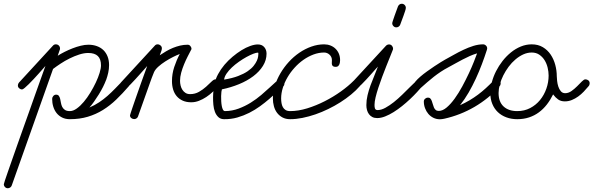

<svg xmlns="http://www.w3.org/2000/svg" viewBox="-142 -625 3155 1021"><path d="M-24.4 -149.4Q-33.2 -149.4 -40 -155.5Q-46.9 -161.6 -46.9 -170.4Q-46.9 -179.2 -41 -186L139.6 -382.3Q145.5 -389.2 154.8 -389.2Q164.6 -389.2 170.9 -382.8Q177.2 -376.5 177.2 -366.7Q177.2 -364.3 176.3 -360.4L175.8 -359.9L165 -328.6Q181.2 -338.9 201.4 -349.1Q221.7 -359.4 243.7 -367.9Q265.6 -376.5 287.4 -381.8Q309.1 -387.2 328.1 -387.2Q353 -387.2 373.5 -379.6Q394 -372.1 408.2 -358.2Q422.4 -344.2 430.2 -324.2Q438 -304.2 438 -278.8Q438 -258.3 433.6 -238.5Q429.2 -218.8 422.4 -199.7L421.9 -199.2Q416 -183.1 406 -163.1Q396 -143.1 383.5 -123Q371.1 -103 358.2 -84.7Q345.2 -66.4 333.5 -53.2Q361.8 -65.4 385.3 -81.1Q408.7 -96.7 429.7 -115.2Q450.7 -133.8 470.5 -154.3Q490.2 -174.8 511.2 -196.3Q518.1 -203.1 526.4 -203.1Q536.1 -203.1 542.5 -196.8Q548.8 -190.4 548.8 -180.7Q548.8 -173.3 543 -166.5Q509.8 -127.9 476.3 -95.7Q442.9 -63.5 405.5 -40.3Q368.2 -17.1 325 -4.2Q281.7 8.8 229.5 8.8Q206.1 8.8 188.5 0Q170.9 -8.8 159.2 -23.4Q147.5 -38.1 141.4 -57.6Q135.3 -77.1 135.3 -99.1Q135.3 -107.4 141.4 -114.5Q147.5 -121.6 156.2 -121.6Q166.5 -121.6 171.1 -115Q175.8 -108.4 178 -98.9Q180.2 -89.4 182.1 -77.9Q184.1 -66.4 188.7 -56.9Q193.4 -47.4 202.9 -40.8Q212.4 -34.2 229.5 -34.2Q247.1 -34.2 266.1 -47.9Q285.2 -61.5 303.5 -83.3Q321.8 -105 338.4 -132.3Q355 -159.7 367.7 -186.5Q380.4 -213.4 387.7 -237.5Q395 -261.7 395 -277.3Q395 -311 378.2 -327.1Q361.3 -343.3 327.1 -343.3Q304.7 -343.3 279.1 -335Q253.4 -326.7 228.3 -314.2Q203.1 -301.8 180.2 -286.6Q157.2 -271.5 140.1 -258.3L-79.6 361.3Q-82 368.2 -87.9 372.1Q-93.8 376 -100.6 376Q-109.4 376 -115.5 369.6Q-121.6 363.3 -121.6 354.5Q-121.6 352.5 -116 335.2Q-110.4 317.9 -100.3 289.3Q-90.3 260.7 -77.1 222.9Q-64 185.1 -48.8 142.3Q-33.7 99.6 -17.6 54.4Q-1.5 9.3 14.2 -34.7Q29.8 -78.6 43.9 -118.7Q58.1 -158.7 69.6 -190.7Q81.1 -222.7 88.9 -244.6Q96.7 -266.6 99.6 -274.4Q95.2 -269.5 85.7 -258.5Q76.2 -247.6 63.7 -233.6Q51.3 -219.7 37.4 -204.8Q23.4 -189.9 11.2 -177.7Q-1 -165.5 -10.7 -157.5Q-20.5 -149.4 -24.4 -149.4Z M517.6 -149.4Q509.3 -149.4 502 -155.3Q494.6 -161.1 494.6 -170.4Q494.6 -179.2 500.5 -186L681.2 -382.3Q687 -389.2 696.3 -389.2Q705.1 -389.2 711.9 -383.1Q718.8 -377 718.8 -367.7Q718.8 -360.4 714.4 -349.4Q710 -338.4 707.5 -331.1Q724.1 -342.3 741.7 -352.5Q759.3 -362.8 777.8 -370.4Q796.4 -377.9 815.9 -382.6Q835.4 -387.2 856 -387.2Q864.7 -387.2 870.6 -379.9Q876.5 -372.6 876.5 -364.3Q867.2 -346.2 856.4 -325.4Q845.7 -304.7 836.7 -282.7Q827.6 -260.7 821.5 -238.3Q815.4 -215.8 815.4 -195.3Q815.4 -183.1 818.4 -170.4Q821.3 -157.7 827.9 -147.5Q834.5 -137.2 844.5 -130.9Q854.5 -124.5 869.1 -124.5Q895 -124.5 916.3 -136.7Q937.5 -148.9 953.9 -163.8Q970.2 -178.7 982.7 -190.9Q995.1 -203.1 1003.4 -203.1Q1012.7 -203.1 1018.6 -195.8Q1024.4 -188.5 1024.4 -180.2Q1024.4 -173.3 1018.6 -166.5Q1005.4 -151.9 989.3 -136.5Q973.1 -121.1 954.6 -108.9Q936 -96.7 916 -88.9Q896 -81.1 875 -81.1Q849.1 -81.1 830.1 -89.6Q811 -98.1 798.1 -113Q785.2 -127.9 778.8 -148.7Q772.5 -169.4 772.5 -193.8Q772.5 -231.9 784.4 -268.3Q796.4 -304.7 814 -337.9Q799.3 -332.5 778.3 -322Q757.3 -311.5 736.8 -298.3Q716.3 -285.2 699.7 -270.3Q683.1 -255.4 676.8 -240.7Q670.4 -226.6 665.3 -211.7Q660.2 -196.8 654.8 -182.6L591.8 -5.4Q589.4 1 583.7 4.6Q578.1 8.3 571.8 8.3Q563 8.3 556.2 2.9Q549.3 -2.4 549.3 -11.7Q549.3 -13.2 553 -24.4Q556.6 -35.6 562.5 -53Q568.4 -70.3 575.9 -92Q583.5 -113.8 591.6 -136.7Q599.6 -159.7 607.7 -182.4Q615.7 -205.1 622.6 -223.9Q629.4 -242.7 634.3 -255.9Q639.2 -269 640.6 -273.9Q636.2 -269 626.7 -258.1Q617.2 -247.1 604.7 -233.4Q592.3 -219.7 578.9 -204.8Q565.4 -189.9 553.2 -177.5Q541 -165 531.5 -157.2Q522 -149.4 517.6 -149.4Z M1038.1 -149.9Q1036.6 -146.5 1035.4 -136.7Q1034.2 -127 1033.9 -114Q1033.7 -101.1 1034.4 -86.9Q1035.2 -72.8 1037.4 -61Q1039.6 -49.3 1043.7 -41.7Q1047.9 -34.2 1054.7 -34.2Q1092.8 -34.7 1127.2 -47.6Q1161.6 -60.5 1191.7 -79.3Q1221.7 -98.1 1247.3 -119.9Q1272.9 -141.6 1292.7 -160.2Q1312.5 -178.7 1326.4 -190.9Q1340.3 -203.1 1347.7 -203.1Q1356 -203.1 1363.3 -197.3Q1370.6 -191.4 1370.6 -182.1Q1370.6 -177.7 1369.4 -173.6Q1368.2 -169.4 1364.7 -166.5Q1350.6 -154.3 1331.8 -136.5Q1313 -118.7 1290 -98.9Q1267.1 -79.1 1240.5 -59.8Q1213.9 -40.5 1183.6 -25.1Q1153.3 -9.8 1119.9 -0.2Q1086.4 9.3 1049.8 8.8Q1031.2 8.8 1019.5 -2Q1007.8 -12.7 1001.2 -29.5Q994.6 -46.4 992.7 -67.1Q990.7 -87.9 991 -108.6Q991.2 -129.4 993.7 -147.5Q996.1 -165.5 998 -177.2Q1003.4 -204.1 1017.6 -230.5Q1031.7 -256.8 1051.5 -280.3Q1071.3 -303.7 1095 -323.5Q1118.7 -343.3 1142.3 -357.9Q1166 -372.6 1188.7 -380.6Q1211.4 -388.7 1229 -388.7Q1251 -388.7 1263.2 -374.5Q1275.4 -360.4 1275.4 -339.8Q1275.4 -305.2 1256.3 -274.7Q1237.3 -244.1 1204.8 -219.7Q1172.4 -195.3 1129.2 -177.5Q1085.9 -159.7 1038.1 -149.9ZM1049.8 -201.7Q1093.8 -209 1124.3 -220.7Q1154.8 -232.4 1175 -246.3Q1195.3 -260.3 1206.8 -274.9Q1218.3 -289.6 1223.9 -302.2Q1229.5 -314.9 1230.7 -324.7Q1231.9 -334.5 1231.9 -338.4Q1231.9 -339.4 1231.7 -342.3Q1231.4 -345.2 1229.5 -345.2Q1220.7 -345.2 1204.3 -338.9Q1188 -332.5 1168.5 -321.8Q1148.9 -311 1128.4 -296.6Q1107.9 -282.2 1091.1 -266.4Q1074.2 -250.5 1062.7 -233.6Q1051.3 -216.8 1049.8 -201.7Z M1643.6 -269.5Q1633.3 -269.5 1628.9 -272.9Q1624.5 -276.4 1623.3 -281.5Q1622.1 -286.6 1622.6 -293Q1623 -299.3 1623 -305.2Q1623 -322.3 1610.6 -334Q1598.1 -345.7 1581.5 -345.7Q1553.2 -345.7 1525.1 -335.2Q1497.1 -324.7 1471.7 -306.9Q1446.3 -289.1 1424.6 -265.1Q1402.8 -241.2 1387 -214.1Q1371.1 -187 1362.1 -158.2Q1353 -129.4 1353 -101.6Q1353 -88.9 1355 -76.9Q1356.9 -64.9 1362.1 -55.4Q1367.2 -45.9 1376.7 -40Q1386.2 -34.2 1400.9 -34.2Q1443.8 -34.2 1491.5 -48.8Q1539.1 -63.5 1584.7 -86.7Q1630.4 -109.9 1670.7 -138.7Q1710.9 -167.5 1738.8 -195.8Q1746.1 -203.1 1754.4 -203.1Q1762.7 -203.1 1769.8 -196.8Q1776.9 -190.4 1776.9 -182.1Q1776.9 -173.8 1775.4 -171.9Q1773.9 -169.9 1771 -166.5Q1751.5 -144 1725.1 -122.3Q1698.7 -100.6 1668 -81.1Q1637.2 -61.5 1603.5 -45.2Q1569.8 -28.8 1535.2 -16.8Q1500.5 -4.9 1466.3 2Q1432.1 8.8 1400.9 8.8Q1377.4 8.8 1360.1 -0.5Q1342.8 -9.8 1331.3 -25.1Q1319.8 -40.5 1314.5 -60.3Q1309.1 -80.1 1309.1 -101.6Q1309.1 -135.3 1319.8 -169.4Q1330.6 -203.6 1349.4 -235.6Q1368.2 -267.6 1393.8 -295.7Q1419.4 -323.7 1449.7 -344.5Q1480 -365.2 1513.7 -377.2Q1547.4 -389.2 1581.5 -389.2Q1599.6 -389.2 1615.2 -383.1Q1630.9 -377 1642.3 -365.7Q1653.8 -354.5 1660.2 -339.1Q1666.5 -323.7 1666.5 -305.2Q1666.5 -299.8 1665.5 -293.5Q1664.6 -287.1 1662.1 -281.7Q1659.7 -276.4 1655.3 -272.9Q1650.9 -269.5 1643.6 -269.5Z M1747.1 -149.4Q1738.8 -149.4 1731.4 -155.3Q1724.1 -161.1 1724.1 -170.4Q1724.1 -179.2 1730 -186L1910.6 -381.8Q1917.5 -388.7 1927.2 -388.7Q1936 -388.7 1942.1 -381.8Q1948.2 -375 1948.2 -366.7Q1948.2 -364.3 1947.8 -362.5Q1947.3 -360.8 1946.3 -358.4Q1940.9 -344.2 1931.6 -321.5Q1922.4 -298.8 1911.6 -271.7Q1900.9 -244.6 1889.9 -215.3Q1878.9 -186 1869.9 -158.4Q1860.8 -130.9 1855.2 -107.2Q1849.6 -83.5 1849.6 -67.9Q1849.6 -63.5 1849.9 -58.3Q1850.1 -53.2 1851.6 -49.1Q1853 -44.9 1856.4 -42.2Q1859.9 -39.6 1865.7 -39.6Q1885.3 -39.6 1907.5 -51.8Q1929.7 -64 1952.4 -82Q1975.1 -100.1 1996.8 -121.3Q2018.6 -142.6 2036.6 -160.6Q2054.7 -178.7 2067.9 -190.9Q2081.1 -203.1 2086.4 -203.1Q2096.2 -203.1 2102.5 -196.8Q2108.9 -190.4 2108.9 -180.7Q2108.9 -172.9 2103.5 -166.5Q2091.8 -152.8 2075.2 -134.8Q2058.6 -116.7 2038.6 -97.9Q2018.6 -79.1 1996.1 -61Q1973.6 -43 1950.9 -28.8Q1928.2 -14.6 1906 -5.9Q1883.8 2.9 1863.8 2.9Q1848.6 2.9 1837.9 -2.7Q1827.1 -8.3 1820.1 -17.8Q1813 -27.3 1809.6 -39.8Q1806.2 -52.2 1806.2 -65.9Q1806.2 -92.3 1812.5 -118.7Q1818.8 -145 1828.1 -170.7Q1837.4 -196.3 1848.1 -221.4Q1858.9 -246.6 1867.7 -271Q1863.3 -266.6 1853.8 -255.9Q1844.2 -245.1 1832.3 -231.4Q1820.3 -217.8 1806.9 -203.4Q1793.5 -189 1781.5 -177Q1769.5 -165 1760.3 -157.2Q1751 -149.4 1747.1 -149.4ZM1994.1 -605Q2003.4 -605 2009.8 -598.6Q2016.1 -592.3 2016.1 -583Q2016.1 -578.1 2012.2 -565.9Q2008.3 -553.7 2003.2 -539.8Q1998 -525.9 1993.2 -512.9Q1988.3 -500 1986.3 -494.1Q1983.9 -487.3 1978 -483.4Q1972.2 -479.5 1965.3 -479.5Q1956.5 -479.5 1950.2 -486.1Q1943.8 -492.7 1943.8 -501.5Q1943.8 -504.9 1948 -517.3Q1952.1 -529.8 1957.3 -544.4Q1962.4 -559.1 1967.5 -572.3Q1972.7 -585.4 1974.1 -590.3Q1976.6 -596.7 1981.9 -600.8Q1987.3 -605 1994.1 -605Z M2077.6 -149.9Q2069.3 -149.9 2063 -156Q2056.6 -162.1 2056.6 -170.4Q2056.6 -178.7 2066.9 -191.2Q2077.1 -203.6 2093.3 -217.5Q2109.4 -231.4 2129.2 -245.6Q2148.9 -259.8 2167.5 -272.2Q2186 -284.7 2201.7 -294.2Q2217.3 -303.7 2225.1 -308.1Q2246.1 -319.3 2271 -333.5Q2295.9 -347.7 2322.3 -360.1Q2348.6 -372.6 2375.2 -380.9Q2401.9 -389.2 2426.8 -389.2Q2435.5 -389.2 2442.1 -382.8Q2448.7 -376.5 2448.7 -367.7Q2448.7 -363.8 2447.3 -360.4Q2435.1 -322.3 2420.4 -283.4Q2405.8 -244.6 2388.2 -206.5Q2370.6 -168.5 2349.9 -132.6Q2329.1 -96.7 2304.2 -65.4Q2332 -78.1 2355.5 -92Q2378.9 -106 2400.1 -121.8Q2421.4 -137.7 2441.4 -156Q2461.4 -174.3 2482.9 -196.3Q2486.3 -199.7 2489.3 -201.4Q2492.2 -203.1 2497.6 -203.1Q2505.9 -203.1 2513.2 -197.3Q2520.5 -191.4 2520.5 -182.1Q2520.5 -172.9 2514.6 -166.5Q2486.8 -133.8 2452.9 -106.2Q2418.9 -78.6 2381.3 -56.6Q2343.8 -34.7 2303 -18.8Q2262.2 -2.9 2220.7 6.3Q2214.8 7.3 2209.2 8.3Q2203.6 9.3 2197.8 9.3Q2178.7 9.3 2162.8 1.5Q2147 -6.3 2135.7 -19.5Q2124.5 -32.7 2118.2 -49.8Q2111.8 -66.9 2111.8 -85.4Q2111.8 -94.2 2118.7 -100.1Q2125.5 -106 2133.8 -106Q2142.1 -106 2146.7 -100.8Q2151.4 -95.7 2154.3 -87.6Q2157.2 -79.6 2159.7 -70.6Q2162.1 -61.5 2165.5 -53.5Q2168.9 -45.4 2175 -40.3Q2181.2 -35.2 2191.4 -35.2Q2211.9 -35.2 2233.6 -53.7Q2255.4 -72.3 2276.1 -101.1Q2296.9 -129.9 2316.2 -165.5Q2335.4 -201.2 2351.3 -235.1Q2367.2 -269 2378.4 -297.6Q2389.6 -326.2 2395 -341.3Q2375 -335.4 2355.5 -326.7Q2335.9 -317.9 2316.9 -307.9Q2297.9 -297.9 2279.1 -287.4Q2260.3 -276.9 2242.2 -267.1Q2220.7 -255.9 2201.7 -243.2Q2182.6 -230.5 2164.8 -216.6Q2147 -202.6 2129.9 -187.7Q2112.8 -172.9 2094.7 -156.7Q2086.9 -149.9 2077.6 -149.9Z M2685.5 -389.2Q2719.7 -389.2 2744.9 -374Q2770 -358.9 2786.4 -334.5Q2802.7 -310.1 2810.8 -279.8Q2818.8 -249.5 2818.8 -219.7Q2818.8 -210 2820.6 -194.6Q2822.3 -179.2 2826.9 -164.8Q2831.5 -150.4 2840.3 -139.9Q2849.1 -129.4 2863.3 -129.4Q2880.9 -129.4 2897 -140.9Q2913.1 -152.3 2927 -166.3Q2940.9 -180.2 2952.1 -191.7Q2963.4 -203.1 2970.7 -203.1Q2980 -203.1 2986.8 -197.5Q2993.7 -191.9 2993.7 -182.1Q2993.7 -172.9 2987.8 -166.5Q2976.1 -152.3 2962.4 -137.9Q2948.7 -123.5 2932.9 -112.1Q2917 -100.6 2899.2 -93.3Q2881.3 -85.9 2861.8 -85.9Q2840.3 -85.9 2825.9 -96.2Q2811.5 -106.4 2799.3 -123Q2784.7 -93.3 2765.9 -69.1Q2747.1 -44.9 2723.6 -27.6Q2700.2 -10.3 2671.4 -0.7Q2642.6 8.8 2608.4 8.8Q2577.1 8.8 2550.8 -1Q2524.4 -10.7 2505.4 -28.8Q2486.3 -46.9 2475.8 -72.8Q2465.3 -98.6 2465.3 -130.4Q2465.3 -157.7 2473.4 -187.7Q2481.4 -217.8 2495.8 -246.3Q2510.3 -274.9 2530.5 -300.8Q2550.8 -326.7 2575.2 -346.4Q2599.6 -366.2 2627.7 -377.7Q2655.8 -389.2 2685.5 -389.2ZM2775.4 -223.1Q2775.4 -243.2 2770.3 -264.9Q2765.1 -286.6 2754.2 -304.4Q2743.2 -322.3 2726.1 -334Q2709 -345.7 2685.5 -345.7Q2662.6 -345.7 2640.6 -335.7Q2618.7 -325.7 2598.9 -308.8Q2579.1 -292 2562.7 -270Q2546.4 -248 2534.4 -224.1Q2522.5 -200.2 2515.9 -175.8Q2509.3 -151.4 2509.3 -130.4Q2509.3 -83.5 2535.9 -58.8Q2562.5 -34.2 2608.4 -34.2Q2646.5 -34.2 2677.2 -50.3Q2708 -66.4 2729.7 -93Q2751.5 -119.6 2763.4 -153.6Q2775.4 -187.5 2775.4 -223.1Z"/></svg>

Font: Helvetia Verbundene
Style: Regular
Weight: 400
Designer: Peter Wiegel, original typeface by Carl Albert Fahrenwaldt 1901
Foundry: Peter Wiegel
Version: Version 2.000